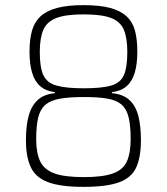

<svg xmlns="http://www.w3.org/2000/svg" viewBox="-20 -719 650 748"><path d="M305 -699Q369 -699 409.5 -688Q450 -677 473.5 -655Q497 -633 506 -599Q515 -565 515 -518Q515 -470 505 -436Q495 -402 473 -383Q451 -364 416 -360V-356Q459 -352 483.5 -330Q508 -308 518.5 -269Q529 -230 529 -172Q529 -108 511 -67.5Q493 -27 444.5 -9Q396 9 305 9Q217 9 168 -9Q119 -27 100 -67.5Q81 -108 81 -172Q81 -230 92 -269Q103 -308 127.5 -330Q152 -352 194 -356V-360Q159 -364 137 -383Q115 -402 105 -436Q95 -470 95 -518Q95 -565 104.5 -599Q114 -633 137.5 -655Q161 -677 202 -688Q243 -699 305 -699ZM307 -341Q250 -341 213.5 -334.5Q177 -328 157 -311Q137 -294 129 -261.5Q121 -229 121 -177Q121 -123 136.5 -90.5Q152 -58 192 -43.5Q232 -29 306 -29Q381 -29 420.5 -43.5Q460 -58 474.5 -90.5Q489 -123 489 -177Q489 -230 481 -262.5Q473 -295 453 -312Q433 -329 397.5 -335Q362 -341 307 -341ZM306 -663Q237 -663 200 -649Q163 -635 149 -603Q135 -571 135 -516Q135 -456 149 -426Q163 -396 200.5 -385.5Q238 -375 307 -375Q378 -375 414 -386Q450 -397 463 -427Q476 -457 476 -516Q476 -571 462.5 -603Q449 -635 412.5 -649Q376 -663 306 -663Z"/></svg>

Font: Exo 2 ExtraLight
Style: Regular
Weight: 250
Designer: Natanael Gama
Foundry: Natanael Gama
Version: Version 2.010